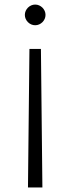

<svg xmlns="http://www.w3.org/2000/svg" viewBox="-20 -579 306 836"><path d="M108.2 -365.9 101.8 237.2H164.6L158.2 -365.9ZM133.2 -559.1Q124.1 -559.1 115.9 -555.5Q107.7 -551.8 101.6 -545.7Q95.5 -539.5 91.8 -531.4Q88.2 -523.2 88.2 -514.1Q88.2 -505 91.8 -496.8Q95.5 -488.6 101.6 -482.5Q107.7 -476.4 115.9 -472.7Q124.1 -469.1 133.2 -469.1Q142.3 -469.1 150.5 -472.7Q158.6 -476.4 164.8 -482.5Q170.9 -488.6 174.6 -496.8Q178.2 -505 178.2 -514.1Q178.2 -523.2 174.6 -531.4Q170.9 -539.5 164.8 -545.7Q158.6 -551.8 150.5 -555.5Q142.3 -559.1 133.2 -559.1Z"/></svg>

Font: Spartan MB
Style: Regular
Weight: 212
Designer: Matt Bailey, Mirko Velimirovic
Foundry: Matt Bailey
Version: Version 1.005